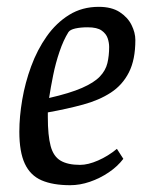

<svg xmlns="http://www.w3.org/2000/svg" viewBox="-20 -533 426 562"><path d="M185.4 9.1Q134.8 9.1 101.7 -5.2Q68.7 -19.5 52.7 -53.8Q36.6 -88 36.6 -147.6Q36.6 -191.4 45.1 -241.3Q53.6 -291.1 71.3 -339.1Q88.9 -387.1 116.7 -426.6Q144.5 -466 182.5 -489.5Q220.4 -513 269.3 -513Q306.6 -513 330.4 -497.6Q354.1 -482.1 365.1 -459.7Q376.2 -437.3 376.2 -415.8Q376.2 -358.3 357.4 -321.3Q338.7 -284.3 304.4 -261.9Q270.1 -239.6 223.3 -226.9Q176.4 -214.1 120 -204V-190.2Q120 -136.3 128.2 -105.7Q136.3 -75.2 157.3 -62.8Q178.2 -50.4 214.3 -50.4Q237.7 -50.4 267.2 -63.3Q296.7 -76.2 322.2 -97.3L341 -68.1Q324.3 -46 298.3 -28.4Q272.4 -10.9 243.1 -0.9Q213.9 9.1 185.4 9.1ZM123.7 -246.2Q184.8 -260.2 220.1 -275.7Q255.4 -291.2 272.3 -309Q289.2 -326.7 294.4 -348.4Q299.5 -370 299.5 -395.4Q299.5 -407.9 295.2 -420.9Q290.9 -434 277.7 -443.5Q264.5 -453.1 236.6 -453.1Q216.2 -453.1 200.7 -449.7Q185.2 -446.2 180.4 -439.1Q165.6 -415.5 154.2 -381.8Q142.7 -348.1 135.6 -312.7Q128.4 -277.3 123.7 -246.2Z"/></svg>

Font: Faustina Light
Style: Italic
Weight: 300
Italic angle: -8°
Designer: Alfonso Garcia
Foundry: http://www.omnibus-type.com
Version: Version 1.200